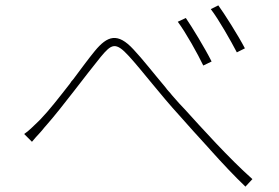

<svg xmlns="http://www.w3.org/2000/svg" viewBox="-20 -730 1040 715"><path d="M892 -550C867 -598 815 -680 793 -710L765 -696C795 -657 840 -577 862 -535L892 -550ZM768 -501C743 -551 694 -631 672 -663L642 -649C672 -609 717 -528 737 -486L768 -501ZM920 -63C835 -138 726 -259 669 -322C655 -336 641 -352 627 -368L620 -376C616 -381 613 -385 609 -389L602 -397L596 -405C552 -457 511 -510 477 -546C418 -610 380 -597 333 -540C310 -512 282 -474 253 -435L246 -427L240 -418C201 -368 162 -318 131 -286L123 -278C103 -259 88 -243 70 -231L99 -202C107 -212 118 -224 130 -237L137 -245C142 -252 148 -258 153 -264C212 -331 301 -452 355 -518C395 -566 410 -576 460 -521C506 -471 580 -374 648 -300C681 -263 718 -221 757 -179L764 -171C808 -122 853 -74 894 -35L920 -63Z"/></svg>

Font: Glow Sans SC Normal ExtraLight
Style: Regular
Weight: 200
Designer: Ryoko NISHIZUKA (kana, bopomofo & ideographs); Paul D. Hunt (Latin, Greek & Cyrillic); Sandoll Communications, Soo-young
Version: Version 0.93